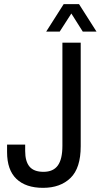

<svg xmlns="http://www.w3.org/2000/svg" viewBox="-20 -891 484 923"><path d="M202 -739 286 -871H360L444 -739H378L323 -826L267 -739ZM187 12Q104 12 59 -31Q14 -74 14 -160V-196H101V-165Q101 -115 122 -90Q143 -65 189 -65Q236 -65 258 -95.5Q280 -126 280 -190V-686H368V-188Q368 -83 319 -35.5Q270 12 187 12Z"/></svg>

Font: Archivo Condensed
Style: Regular
Weight: 400
Width: 3
Designer: Hector Gatti
Foundry: Omnibus-Type
Version: Version 2.001; ttfautohint (v1.8.3)